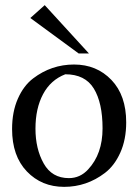

<svg xmlns="http://www.w3.org/2000/svg" viewBox="-20 -715 540 747"><path d="M471 -239Q471 -172 448 -121Q425 -70 388 -42Q317 12 229.5 12Q142 12 84.5 -48Q27 -108 27 -213Q27 -280 49.5 -331Q72 -382 109 -410Q180 -464 268 -464Q356 -464 413.5 -404Q471 -344 471 -239ZM248 -22Q292 -22 323 -56Q379 -116 379 -215.5Q379 -315 345 -370.5Q311 -426 234 -426Q177 -404 147.5 -348.5Q118 -293 118 -214.5Q118 -136 150 -79Q182 -22 248 -22ZM326 -507H286L98 -645L154 -695Z"/></svg>

Font: Belleza
Style: Regular
Weight: 400
Designer: Eduardo Rodriguez Tunni
Foundry: Eduardo Rodriguez Tunni
Version: Version 1.001